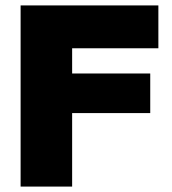

<svg xmlns="http://www.w3.org/2000/svg" viewBox="-20 -688 636 708"><path d="M56 0V-668H564V-510H246V-417H534V-271H246V0Z"/></svg>

Font: Gantari Black
Style: Regular
Weight: 900
Version: Version 1.000